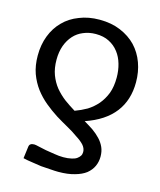

<svg xmlns="http://www.w3.org/2000/svg" viewBox="-110 -801 738 887"><g transform="rotate(15 259.0 -357.5)"><path d="M252.9 -285.2Q282.2 -295.9 309.6 -311.5Q335.9 -328.1 356.4 -351.6Q377 -376 389.6 -408.2Q401.4 -440.4 401.4 -483.4Q401.4 -517.6 392.6 -547.9Q383.8 -579.1 366.2 -601.6Q347.7 -626 320.3 -639.6Q293.9 -653.3 256.8 -653.3Q224.6 -653.3 197.3 -641.6Q170.9 -630.9 152.3 -610.4Q132.8 -588.9 122.1 -559.6Q111.3 -529.3 111.3 -492.2Q111.3 -451.2 123 -419.9Q134.8 -388.7 154.3 -364.3Q174.8 -339.8 200.2 -320.3Q225.6 -301.8 252.9 -285.2ZM88.9 -66.4Q89.8 -78.1 95.7 -82Q101.6 -86.9 113.3 -86.9Q120.1 -86.9 135.7 -83Q151.4 -79.1 171.9 -75.2Q192.4 -71.3 214.8 -68.4Q237.3 -64.5 257.8 -64.5Q280.3 -64.5 295.9 -68.4Q311.5 -71.3 321.3 -78.1Q331.1 -85 335.9 -92.8Q340.8 -100.6 340.8 -111.3Q340.8 -128.9 327.1 -144.5Q313.5 -159.2 290 -173.8Q268.6 -189.5 240.2 -205.1Q211.9 -220.7 181.6 -239.3Q151.4 -258.8 123 -282.2Q94.7 -305.7 72.3 -335Q49.8 -365.2 36.1 -402.3Q22.5 -440.4 22.5 -488.3Q22.5 -540 39.1 -583Q55.7 -626 85.9 -656.2Q116.2 -687.5 160.2 -704.1Q203.1 -721.7 256.8 -721.7Q313.5 -721.7 357.4 -703.1Q401.4 -684.6 431.6 -653.3Q461.9 -621.1 477.5 -578.1Q493.2 -535.2 493.2 -485.4Q493.2 -400.4 448.2 -341.8Q402.3 -282.2 310.5 -251Q334 -237.3 354.5 -223.6Q375 -209 390.6 -192.4Q406.2 -175.8 415 -156.2Q423.8 -136.7 423.8 -111.3Q423.8 -86.9 414.1 -65.4Q404.3 -43.9 383.8 -27.3Q363.3 -11.7 331.1 -2.9Q298.8 6.8 252.9 6.8Q236.3 6.8 213.9 4.9Q192.4 3.9 169.9 2Q147.5 -1 124 -4.9Q101.6 -7.8 82 -12.7Q84 -30.3 88.9 -66.4Z"/></g></svg>

Font: Lato
Style: Regular
Weight: 400
Designer: Lukasz Dziedzic with Adam Twardoch and Botio Nikoltchev
Version: Version 2.015; 2015-08-06; http://www.latofonts.com/